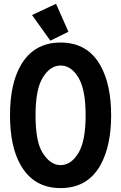

<svg xmlns="http://www.w3.org/2000/svg" viewBox="-20 -962 626 992"><path d="M269.5 -942.4 333.5 -797.9 240.2 -752 145.5 -884.3ZM293 9.8Q153.8 9.8 85.9 -110.4Q31.7 -206.1 31.7 -366.2Q31.7 -526.4 85.9 -622.1Q153.8 -742.2 293 -742.2Q433.6 -742.2 500 -621.6Q554.2 -523.4 554.2 -366.2Q554.2 -209.5 500 -110.8Q433.6 9.8 293 9.8ZM293 -623.5Q237.8 -623.5 199.2 -558.1Q163.6 -497.6 163.6 -366.2Q163.6 -232.9 198.7 -174.8Q238.8 -108.9 293 -108.9Q348.6 -108.9 386.7 -174.3Q422.4 -235.8 422.4 -366.2Q422.4 -497.1 386.7 -558.6Q349.1 -623.5 293 -623.5Z"/></svg>

Font: Consola Mono
Style: Bold
Weight: 700
Monospace: yes
Designer: Wojciech Kalinowski "wmk69" (wmk69@o2.pl)
Foundry: Wojciech Kalinowski "wmk69" (wmk69@o2.pl)
Version: Version 2.1.0